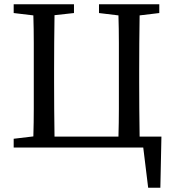

<svg xmlns="http://www.w3.org/2000/svg" viewBox="-20 -690 809 898"><path d="M443 -629V-670H725V-629L633 -618Q632 -554 631.5 -489Q631 -424 631 -359V-310Q631 -245 631.5 -180Q632 -115 633 -51H735L730 188H673L650 0H44V-41L136 -52Q138 -117 138 -181.5Q138 -246 138 -310V-359Q138 -424 138 -489Q138 -554 136 -618L44 -629V-670H326V-629L235 -619Q234 -554 233.5 -489Q233 -424 233 -359V-310Q233 -245 233.5 -180Q234 -115 235 -51H534Q536 -116 536 -181Q536 -246 536 -310V-359Q536 -424 536 -489.5Q536 -555 534 -618Z"/></svg>

Font: Source Serif 4
Style: Regular
Weight: 400
Designer: Frank Grießhammer
Foundry: Adobe
Version: Version 4.005;hotconv 1.1.0;makeotfexe 2.6.0